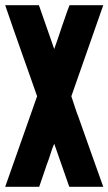

<svg xmlns="http://www.w3.org/2000/svg" viewBox="-20 -720 418 740"><path d="M130 -700 189 -531Q196 -550 203 -571Q210 -592 217 -613Q225 -635 232.5 -657.5Q240 -680 248 -700H378L255 -349Q262 -329 268 -309.5Q274 -290 282 -270Q305 -204 330 -134.5Q355 -65 378 0H247L189 -166Q181 -148 174.5 -126.5Q168 -105 160 -85Q153 -64 145.5 -42Q138 -20 131 0H0L123 -349Q108 -391 93.5 -433Q79 -475 63 -519Q47 -563 31 -610Q15 -657 0 -700Z"/></svg>

Font: Tschichold
Style: Bold
Weight: 700
Designer: Peter Wiegel
Foundry: Peter Wiegel
Version: Version 1.000; ttfautohint (v1.3)